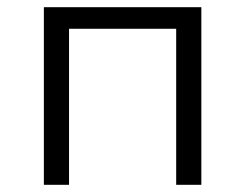

<svg xmlns="http://www.w3.org/2000/svg" viewBox="-20 -514 682 534"><path d="M102 0V-494H540V0H470V-434H172V0Z"/></svg>

Font: Nunito Sans 7pt Light
Style: Regular
Weight: 300
Designer: Vernon Adams
Foundry: Vernon Adams
Version: Version 3.101;gftools[0.9.27]